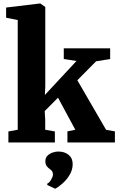

<svg xmlns="http://www.w3.org/2000/svg" viewBox="-20 -840 698 1132"><path d="M29.5 0V-65L84.5 -75V-722L16 -735.5V-795.5L215.5 -819.5H218L247 -798.5V-330L244.5 -280L431 -480.5L356 -492V-555H629.5V-492L546.5 -478.5L436 -367L605.5 -74.5L657.5 -65.5V0H377.5V-65.5L424 -75L322 -264L243.5 -185L246.5 -135.5V-75L303.5 -65V0ZM408.5 129Q408 161.5 391 190.2Q374 219 350.2 240.2Q326.5 261.5 306.5 272.5H304.5L259.5 251L257.5 243.5Q270 238.5 281 220Q292 201.5 292 190.5Q292 174.5 285.5 167.2Q279 160 271.5 155Q263.5 149.5 255.5 139.2Q247.5 129 247.5 110.5Q247.5 89.5 260.8 77Q274 64.5 291.5 59Q309 53.5 320.5 53.5H324Q361.5 53.5 385.2 73.5Q409 93.5 408.5 129Z"/></svg>

Font: Merriweather 20pt Black
Style: Regular
Weight: 900
Version: Version 2.100